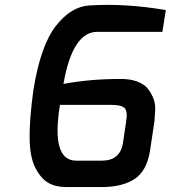

<svg xmlns="http://www.w3.org/2000/svg" viewBox="-20 -758 692 778"><path d="M223 -333Q186 -107 289 -107H393Q466 -107 478 -177L491 -265Q498 -306 485.5 -319.5Q473 -333 432 -333ZM115 -391Q144 -573 206 -652.5Q268 -732 343 -736Q493 -745 652 -717L638 -629H374Q274 -629 237 -418Q346 -438 464 -438Q504 -439 533.5 -428.5Q563 -418 577.5 -400.5Q592 -383 601 -360.5Q610 -338 609 -314.5Q608 -291 606 -268L588 -148Q575 -65 525 -32.5Q475 0 392 0H248Q206 0 176 -17Q146 -34 123.5 -77.5Q101 -121 100 -197Q99 -273 115 -391Z"/></svg>

Font: Exo
Style: Demi Bold Italic
Weight: 600
Designer: Natanael Gama
Version: Version 1